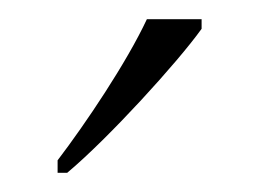

<svg xmlns="http://www.w3.org/2000/svg" viewBox="-20 -786 270 200"><path d="M40 -619V-606H50C93 -642 165 -721 190 -756V-766H133C112 -721 69 -657 40 -619Z"/></svg>

Font: Noto Serif Ethiopic ExtraLight
Style: Regular
Weight: 200
Designer: Monotype Design Team
Foundry: Monotype Imaging Inc.
Version: Version 2.102